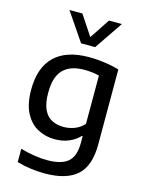

<svg xmlns="http://www.w3.org/2000/svg" viewBox="-148 -895 919 1213"><g transform="rotate(15 311.5 -289.0)"><path d="M266 230Q223.5 230 175.5 223.8Q127.5 217.5 84 204.5V117.5Q132 131.5 176.5 138.2Q221 145 259.5 145Q353 145 395.5 108.2Q438 71.5 438 -15.5V-59.5H432.5Q405 -30 364 -12.5Q323 5 271 5Q210 5 159.2 -22.5Q108.5 -50 78 -108.5Q47.5 -167 47.5 -261Q47.5 -404 123.8 -478.2Q200 -552.5 349.5 -552.5Q383 -552.5 417.2 -549.2Q451.5 -546 484.5 -539.8Q517.5 -533.5 546.5 -525V-34Q546.5 106 477.2 168Q408 230 266 230ZM306 -84.5Q342 -84.5 377.2 -98Q412.5 -111.5 438 -140V-456Q419 -461 394 -464.2Q369 -467.5 340 -467.5Q250 -467.5 203.2 -420.5Q156.5 -373.5 156.5 -270Q156.5 -199.5 175.8 -159Q195 -118.5 228.8 -101.5Q262.5 -84.5 306 -84.5ZM276.5 -623.5 151 -808H235.5L333.5 -660H311.5L409.5 -808H494L368.5 -623.5Z"/></g></svg>

Font: Encode Sans SemiExpanded Medium
Style: Regular
Weight: 500
Width: 6
Designer: Multiple Designers
Foundry: Impallari Type
Version: Version 3.002